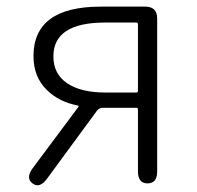

<svg xmlns="http://www.w3.org/2000/svg" viewBox="-20 -553 594 579"><path d="M78 0Q57 -16 78 -45L216 -230Q219 -234 214 -235Q157 -246 121 -282Q81 -321 81 -384Q81 -533 284 -533H418Q454 -533 454 -497V-36Q454 0 425 0Q396 0 396 -36V-223Q396 -228 391 -228H290Q280 -228 273 -220L121 -13Q99 16 78 0ZM297 -274H391Q396 -274 396 -279V-480Q396 -485 391 -485H297Q141 -485 141 -383Q141 -330 182.5 -302Q224 -274 297 -274Z"/></svg>

Font: Resource Han Rounded CN Light
Style: Regular
Weight: 300
Designer: Cyano Hao (round all glyphs); Ryoko NISHIZUKA 西塚涼子 (kana, bopomofo & ideographs); Paul D. Hunt (Latin, Greek & Cyrillic)
Foundry: Cyano Hao
Version: 0.990